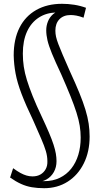

<svg xmlns="http://www.w3.org/2000/svg" viewBox="-20 -769 528 1009"><path d="M212 220Q177 220 147.5 215Q118 210 90.5 197.5Q63 185 33 164L49 115Q71 131 87.5 140Q104 149 119.5 153.5Q135 158 151 158Q175 158 192.5 148Q210 138 220 120Q230 102 229 78Q229 52 221 25Q213 -2 196.5 -40Q180 -78 154 -137Q116 -216 93.5 -275Q71 -334 62 -382Q53 -430 52 -478Q52 -563 82.5 -623.5Q113 -684 170.5 -716.5Q228 -749 306 -749Q338 -749 370 -744Q402 -739 432 -728L419 -676Q398 -684 381.5 -687Q365 -690 351 -690Q314 -690 292.5 -668Q271 -646 271 -608Q271 -592 274.5 -576Q278 -560 286.5 -537.5Q295 -515 309.5 -481Q324 -447 347 -395Q377 -330 397 -281Q417 -232 429 -192.5Q441 -153 446 -119Q451 -85 451 -52Q451 28 420.5 89.5Q390 151 336 185.5Q282 220 212 220ZM212 183Q258 183 294 165.5Q330 148 354.5 117Q379 86 391.5 44.5Q404 3 404 -46Q404 -77 399 -108Q394 -139 382 -177Q370 -215 350.5 -263.5Q331 -312 302 -378Q270 -446 253 -487.5Q236 -529 229.5 -557Q223 -585 223 -610Q223 -634 232 -656.5Q241 -679 259 -694.5Q277 -710 302 -712L314 -699Q304 -702 295.5 -702.5Q287 -703 277 -703Q225 -703 184.5 -677Q144 -651 122 -603Q100 -555 100 -487Q100 -452 105 -418.5Q110 -385 121.5 -348Q133 -311 151.5 -264.5Q170 -218 199 -157Q222 -108 237.5 -71.5Q253 -35 261.5 -8.5Q270 18 273.5 38.5Q277 59 277 78Q277 110 263 135Q249 160 224.5 174Q200 188 167 188L146 173Q160 178 175.5 180.5Q191 183 212 183Z"/></svg>

Font: Georama ExtraCondensed Thin Light
Style: Regular
Weight: 300
Version: Version 1.001